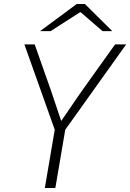

<svg xmlns="http://www.w3.org/2000/svg" viewBox="-20 -948 656 968"><path d="M256 -294 103 -724H155L235 -497L288 -340H290L351 -429Q359 -442 398 -497L560 -724H616L309 -294L259 0H206ZM367 -928H408L546 -791H497L387 -886H383L235 -791H182Z"/></svg>

Font: Nebula Sans Light
Style: Regular
Weight: 300
Italic angle: -9°
Designer: Paul D. Hunt for Adobe (as Source Sans)
Foundry: Nebula Entertainment & Broadcasting LLC
Version: Version 1.010